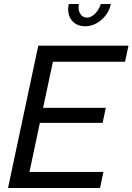

<svg xmlns="http://www.w3.org/2000/svg" viewBox="-20 -938 661 958"><path d="M171 -710H621L604 -630H244L195 -400H508L492 -325H179L127 -80H496L479 0H20ZM414 -850Q434 -850 454 -869.5Q474 -889 483 -918H533Q523 -871 486 -839Q449 -807 405 -807Q366 -807 343 -831Q320 -855 320 -892Q320 -905 323 -918H374Q373 -914 372.5 -910Q372 -906 372 -901Q372 -880 383.5 -865Q395 -850 414 -850Z"/></svg>

Font: Raleway Medium
Style: Italic
Weight: 500
Italic angle: -12°
Designer: Matt McInerney, Pablo Impallari, Rodrigo Fuenzalida
Foundry: Matt McInerney, Pablo Impallari, Rodrigo Fuenzalida
Version: Version 4.026